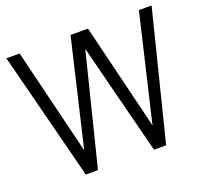

<svg xmlns="http://www.w3.org/2000/svg" viewBox="-120 -831 1035 972"><g transform="rotate(-20 398.0 -345.0)"><path d="M789.1 -690.4 616.2 0H550.8L398.4 -598.6L249 0H183.6L6.8 -690.4H78.1L217.8 -118.2L352.5 -690.4H446.3L585.9 -118.2L720.7 -690.4Z"/></g></svg>

Font: Altinn-DIN
Style: Regular
Weight: 400
Designer: Charles Nix
Foundry: Altinn
Version: Version 2.00